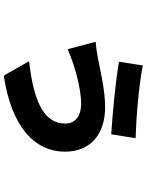

<svg xmlns="http://www.w3.org/2000/svg" viewBox="103 -812 793 1040"><g transform="rotate(90 500.0 -291.5)"><path d="M649 -249C649 -129 522 -76 311 -52L389 85C661 45 801 -79 801 -247C801 -385 706 -464 559 -464C467 -464 353 -436 295 -425C271 -420 236 -415 206 -413L246 -261C266 -270 305 -285 327 -292C375 -308 472 -334 541 -334C619 -334 649 -292 649 -249ZM334 -668 314 -539C405 -522 606 -503 707 -497L728 -629C620 -632 446 -646 334 -668Z"/></g></svg>

Font: ChiuKong Gothic MN Heavy
Style: Regular
Weight: 900
Designer: Ryoko NISHIZUKA 西塚涼子 (kana, bopomofo & ideographs); Paul D. Hunt (Latin, Greek & Cyrillic); Sandoll Communications 산돌커뮤니
Foundry: Adobe
Version: Version 1.300